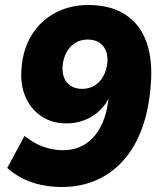

<svg xmlns="http://www.w3.org/2000/svg" viewBox="-20 -736 640 767"><path d="M226 11Q186 11 146.5 3Q107 -5 72.5 -22Q38 -39 9 -65L78 -193Q114 -164 152.5 -150Q191 -136 232 -136Q268 -136 298 -148.5Q328 -161 351.5 -186Q375 -211 390.5 -247.5Q406 -284 412 -331L416 -358L420 -357Q406 -321 379.5 -295.5Q353 -270 318.5 -256.5Q284 -243 246 -243Q187 -243 144.5 -272Q102 -301 81 -351Q60 -401 66 -464Q72 -541 107.5 -597.5Q143 -654 201.5 -685Q260 -716 332 -716Q422 -716 481 -677.5Q540 -639 565.5 -567Q591 -495 582 -394Q575 -300 548 -225Q521 -150 475 -97.5Q429 -45 366.5 -17Q304 11 226 11ZM308 -381Q337 -381 358.5 -394.5Q380 -408 393 -432Q406 -456 409 -487Q411 -515 402.5 -535Q394 -555 375.5 -566.5Q357 -578 330 -578Q302 -578 280.5 -564.5Q259 -551 246 -527.5Q233 -504 230 -472Q228 -445 236.5 -424.5Q245 -404 263.5 -392.5Q282 -381 308 -381Z"/></svg>

Font: Nunito Sans 9pt Black
Style: Italic
Weight: 900
Italic angle: -9°
Version: Version 3.101;gftools[0.9.27]